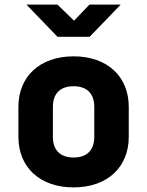

<svg xmlns="http://www.w3.org/2000/svg" viewBox="-20 -805 640 835"><path d="M230 -645H370L505 -785H369L302 -715L230 -785H95ZM300 10C447 10 540 -78 540 -210V-340C540 -472 447 -560 300 -560C153 -560 60 -472 60 -340V-210C60 -78 153 10 300 10ZM300 -120C242 -120 210 -152 210 -210V-340C210 -398 242 -430 300 -430C358 -430 390 -398 390 -340V-210C390 -152 358 -120 300 -120Z"/></svg>

Font: JetBrains Mono ExtraBold
Style: Regular
Weight: 800
Monospace: yes
Designer: Philipp Nurullin, Konstantin Bulenkov
Foundry: JetBrains
Version: Version 2.305